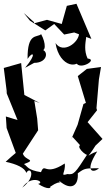

<svg xmlns="http://www.w3.org/2000/svg" viewBox="-43 -973 563 1017"><path d="M83 -904 116 -863 197 -812 244 -846 297 -790 350 -801 441 -767 362 -953 311 -942 284 -846 206 -868 136 -849 138 -855ZM361 -640C380 -599 478 -658 421 -663C382 -746 453 -821 376 -796C374 -746 290 -686 251 -745C271 -616 383 -594 399 -691ZM138 -640C215 -640 216 -714 168 -711C202 -691 201 -745 175 -792C152 -772 102 -802 103 -661C130 -703 155 -691 90 -614ZM381 -204C358 -190 435 -129 423 -161C353 -53 349 -47 314 -51C271 -38 306 -58 300 -107C193 -37 196 -115 174 -61C102 -73 106 -89 84 -104C154 -129 91 -121 78 -159L159 -283L154 -345L139 -438L168 -427L86 -470L69 -639L-23 -613L-6 -478L-15 -497L50 -337L-12 -356L-8 -295L50 -137C89 -198 74 -196 -13 -116C45 -104 90 -83 96 -57C119 -97 151 -37 75 21C125 -52 199 -6 159 1C210 34 229 23 223 16C293 -32 278 16 271 -15C333 39 374 12 369 -55C407 -83 408 -81 481 -82C459 -59 397 -52 472 -171C413 -152 412 -120 463 -202L500 -237L421 -326L471 -389L468 -400L481 -553L492 -618L417 -608L369 -570L412 -428L399 -422L368 -312L334 -235L341 -248Z"/></svg>

Font: Charger Distortion
Style: 2
Weight: 400
Designer: Jasper
Foundry: Cannot Into Space Fonts
Version: Version 0.98